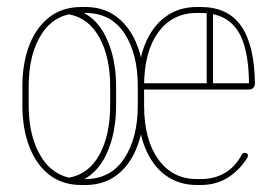

<svg xmlns="http://www.w3.org/2000/svg" viewBox="-20 -525 784 549"><path d="M44 -278Q44 -344 63.5 -395Q83 -446 120.5 -475.5Q158 -505 213 -505H224Q278 -505 315.5 -475.5Q353 -446 372.5 -395Q392 -344 392 -278V-224Q392 -158 372.5 -106.5Q353 -55 315.5 -25.5Q278 4 224 4H213Q158 4 120.5 -25.5Q83 -55 63.5 -106.5Q44 -158 44 -224ZM62 -278V-224Q62 -130 101 -71.5Q140 -13 213 -13H224Q296 -13 335 -71.5Q374 -130 374 -224V-278Q374 -372 335.5 -430Q297 -488 224 -488H213Q139 -488 100.5 -430Q62 -372 62 -278ZM177 -484 194 -498Q252 -482 282 -421Q312 -360 312 -278V-224Q312 -143 284 -83.5Q256 -24 202 -4L177 -17Q234 -27 264.5 -83Q295 -139 295 -224V-278Q295 -362 264 -418Q233 -474 177 -484ZM383 -269Q379 -269 377.5 -271.5Q376 -274 376 -278Q376 -282 377.5 -284.5Q379 -287 383 -287H692Q691 -393 657.5 -440.5Q624 -488 554 -488H543Q473 -488 432.5 -432.5Q392 -377 392 -278V-224Q392 -126 432.5 -69.5Q473 -13 543 -13H554Q593 -13 623 -30.5Q653 -48 672 -84Q675 -88 680 -88Q685 -88 687 -85.5Q689 -83 689 -79Q689 -76 688 -75Q664 -37 630.5 -16.5Q597 4 554 4H543Q491 4 453 -24Q415 -52 394.5 -103.5Q374 -155 374 -224V-278Q374 -347 394.5 -398Q415 -449 453 -477Q491 -505 543 -505H554Q631 -505 669 -451.5Q707 -398 709 -288Q709 -269 691 -269ZM589 -282Q589 -278 586 -276Q583 -274 580 -274Q576 -274 573.5 -276Q571 -278 571 -282V-490Q571 -493 573.5 -496Q576 -499 580 -499Q583 -499 586 -496Q589 -493 589 -490Z"/></svg>

Font: Libertine-Super Thin
Style: Regular
Weight: 100
Designer: Bastien Sozeau
Foundry: NBR — Bastien Sozeau
Version: Version 2.003;gftools[0.9.33]